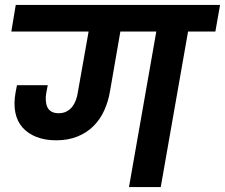

<svg xmlns="http://www.w3.org/2000/svg" viewBox="-20 -760 914 780"><path d="M615 -632H469L427 -390Q420 -348 403.5 -311.5Q387 -275 360 -248Q333 -221 295 -205.5Q257 -190 208 -190Q163 -190 128.5 -203.5Q94 -217 72 -241.5Q50 -266 42.5 -302Q35 -338 43 -383Q45 -391 46 -398.5Q47 -406 49 -414H174L168 -383Q165 -367 166 -352Q167 -337 172 -325.5Q177 -314 188.5 -307Q200 -300 218 -300Q237 -300 251 -307.5Q265 -315 274 -327Q283 -339 288.5 -354Q294 -369 296 -384L340 -632H26L44 -740H874L855 -632H744L633 0H504Z"/></svg>

Font: SVN-Poppins SemiBold
Style: Italic
Weight: 600
Italic angle: -10°
Designer: Ninad Kale (Devanagari), Jonny Pinhorn (Latin)
Foundry: Indian Type Foundry
Version: Version 3.002 2017; ttfautohint (v1.8.3)